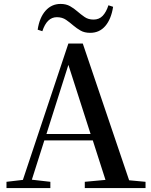

<svg xmlns="http://www.w3.org/2000/svg" viewBox="-20 -963 775 983"><path d="M172.9 -811Q182.1 -873 213.1 -908Q244.1 -942.9 290 -942.9Q318.4 -942.9 338.6 -931.4Q358.9 -919.9 376 -904.8Q394 -889.2 413.1 -876Q432.1 -862.8 459 -862.8Q487.3 -862.8 505.6 -881.8Q523.9 -900.9 535.2 -936L559.1 -928.2Q549.3 -865.2 519.3 -830.1Q489.3 -794.9 441.9 -794.9Q412.6 -794.9 392.6 -806.4Q372.6 -817.9 356 -832Q337.9 -847.7 318.4 -861.3Q298.8 -875 271 -875Q220.2 -875 196.8 -803.2ZM330.1 -630.9 217.8 -276.9H443.8ZM414.1 0V-32.2L520 -42L455.1 -244.1H207L143.1 -43L237.8 -32.2V0H13.2V-32.2L97.2 -42L330.1 -740.2H403.8L641.1 -40L725.1 -32.2V0Z"/></svg>

Font: Source Han Serif TW SemiBold
Style: Regular
Weight: 600
Designer: Ryoko NISHIZUKA Ë•øÂ°öÊ∂ºÂ≠ê (kana & ideographs); Frank Grie√ühammer (Latin, Greek & Cyrillic); Wenlong ZHANG Âº†ÊñáÈæô 
Foundry: Adobe
Version: Version 2.003;hotconv 1.1.1;makeotfexe 2.6.0